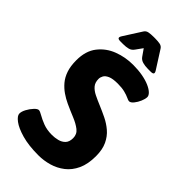

<svg xmlns="http://www.w3.org/2000/svg" viewBox="-274 -968 1049 1049"><g transform="rotate(45 250.0 -443.5)"><path d="M273 -708Q313 -708 346 -702Q379 -696 403 -685.5Q427 -675 440 -662.5Q453 -650 453 -638Q453 -624 444.5 -603.5Q436 -583 423 -567Q410 -551 398 -551Q392 -551 378.5 -557.5Q365 -564 342.5 -570Q320 -576 287 -576Q248 -576 228 -567Q208 -558 201 -545Q194 -532 194 -520Q194 -492 208.5 -475Q223 -458 247.5 -446Q272 -434 301 -422Q332 -409 364 -393.5Q396 -378 423 -355Q450 -332 466.5 -297Q483 -262 483 -211Q483 -150 463.5 -108Q444 -66 411 -40.5Q378 -15 338 -3.5Q298 8 257 8Q181 8 128.5 -7Q76 -22 49 -42.5Q22 -63 22 -80Q22 -96 33 -116.5Q44 -137 59 -153Q74 -169 84 -169Q93 -169 112.5 -157.5Q132 -146 161.5 -134.5Q191 -123 231 -123Q252 -123 274 -128.5Q296 -134 310.5 -149Q325 -164 325 -193Q325 -223 302 -241Q279 -259 243.5 -273.5Q208 -288 171 -305Q145 -317 121 -333.5Q97 -350 77.5 -373Q58 -396 47 -428.5Q36 -461 36 -506Q36 -578 71 -622.5Q106 -667 160 -687.5Q214 -708 273 -708ZM256 -895Q278 -895 293.5 -892Q309 -889 317 -876L382 -774Q388 -765 388 -759Q388 -749 368 -749H346Q324 -749 306 -754Q288 -759 278 -773L250 -813L222 -774Q211 -758 194 -753.5Q177 -749 155 -749H133Q113 -749 113 -759Q113 -765 119 -774L184 -876Q192 -889 207.5 -892Q223 -895 245 -895Z"/></g></svg>

Font: Asap VF Beta
Style: Regular
Weight: 400
Designer: Pablo Cosgaya
Foundry: Pablo Cosgaya
Version: Version 1.007